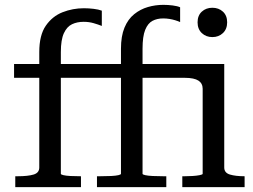

<svg xmlns="http://www.w3.org/2000/svg" viewBox="-20 -772 1042 792"><path d="M38 -508H142V-557Q142 -627 169 -666Q196 -705 238 -721.5Q280 -738 326 -738Q346 -738 366.5 -735.5Q387 -733 400 -728V-665Q385 -671 366 -676.5Q347 -682 325 -682Q298 -682 277 -672Q256 -662 243.5 -635Q231 -608 231 -557V-508H479V-571Q479 -623 493.5 -658Q508 -693 533.5 -713.5Q559 -734 590 -743Q621 -752 654 -752Q673 -752 692.5 -749.5Q712 -747 723 -742V-681Q714 -685 702.5 -688.5Q691 -692 678.5 -694Q666 -696 653 -696Q628 -696 609 -686Q590 -676 579 -649Q568 -622 568 -571V-508H905V-81Q905 -59 928.5 -52Q952 -45 988 -45H989V0H732V-45H743Q757 -45 774 -46Q791 -47 803.5 -49.5Q816 -52 816 -55V-406Q816 -417 811.5 -425.5Q807 -434 798.5 -439.5Q790 -445 776 -448Q762 -451 742 -451H568V-55Q568 -52 579 -49.5Q590 -47 609.5 -46Q629 -45 653 -45H666V0H380V-45H393Q419 -45 438.5 -46Q458 -47 468.5 -49.5Q479 -52 479 -55V-451H231V-55Q231 -52 241.5 -49.5Q252 -47 270 -46Q288 -45 311 -45H314V0H43V-45H54Q95 -45 118.5 -52Q142 -59 142 -81V-451H38ZM856 -619Q830 -619 812.5 -635.5Q795 -652 795 -680Q795 -708 812.5 -724Q830 -740 856 -740Q882 -740 899.5 -724Q917 -708 917 -680Q917 -652 899.5 -635.5Q882 -619 856 -619Z"/></svg>

Font: Roboto Serif 20pt
Style: Regular
Weight: 400
Designer: Greg Gazdowicz
Foundry: Commercial Type
Version: Version 1.008